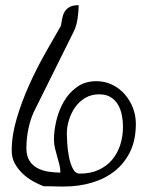

<svg xmlns="http://www.w3.org/2000/svg" viewBox="-20 -714 560 728"><path d="M24.4 -142.6Q24.4 -201.2 43.5 -265.1Q62.5 -329.1 90.3 -391.1Q118.2 -453.1 150.9 -511.2Q183.6 -569.3 210.9 -616.2Q213.9 -635.7 217.3 -649.9Q220.7 -664.1 228 -673.8Q235.4 -683.6 247.1 -689Q258.8 -694.3 278.3 -694.3Q278.3 -670.9 273.9 -642.1Q269.5 -613.3 258.8 -592.8L113.3 -299.8Q105.5 -285.2 99.1 -267.1Q92.8 -249 88.4 -229Q84 -209 82 -189Q80.1 -168.9 80.1 -152.3Q80.1 -123 91.8 -104.5Q103.5 -85.9 122.6 -76.2Q141.6 -66.4 164.6 -63Q187.5 -59.6 209 -59.6Q209 -75.2 205.1 -90.3Q201.2 -105.5 196.8 -120.6Q192.4 -135.7 188.5 -151.4Q184.6 -167 184.6 -184.6Q184.6 -218.8 193.8 -257.3Q203.1 -295.9 222.2 -329.1Q241.2 -362.3 272 -384.3Q302.7 -406.2 345.7 -406.2Q377.9 -406.2 405.8 -392.6Q433.6 -378.9 453.1 -356.4Q472.7 -334 483.9 -305.2Q495.1 -276.4 495.1 -244.1Q495.1 -183.6 473.6 -139.2Q452.1 -94.7 415 -65.4Q377.9 -36.1 328.6 -21.5Q279.3 -6.8 223.6 -6.8Q218.8 -6.8 208 -6.8Q197.3 -6.8 184.6 -7.3Q171.9 -7.8 161.1 -7.8Q150.4 -7.8 145.5 -7.8Q125 -15.6 103.5 -27.8Q82 -40 64.5 -57.1Q46.9 -74.2 35.6 -95.2Q24.4 -116.2 24.4 -142.6ZM233.4 -208Q233.4 -197.3 234.9 -171.9Q236.3 -146.5 241.2 -120.6Q246.1 -94.7 255.9 -75.2Q265.6 -55.7 282.2 -55.7Q323.2 -55.7 354 -69.8Q384.8 -84 405.3 -108.4Q425.8 -132.8 436 -165Q446.3 -197.3 446.3 -234.4Q446.3 -255.9 441.9 -277.8Q437.5 -299.8 427.2 -317.4Q417 -335 399.4 -345.7Q381.8 -356.4 356.4 -356.4Q326.2 -356.4 303.2 -342.8Q280.3 -329.1 265.1 -307.6Q250 -286.1 241.7 -259.8Q233.4 -233.4 233.4 -208Z"/></svg>

Font: Cedarville Cursive
Style: Regular
Weight: 400
Designer: Kimberly Geswein
Foundry: Kimberly Geswein
Version: Version 1.001 2010